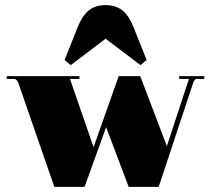

<svg xmlns="http://www.w3.org/2000/svg" viewBox="-20 -729 823 749"><path d="M256 -475 232 -495 283 -623Q301 -668 326.5 -688.5Q352 -709 392 -709Q432 -709 457.5 -688.5Q483 -668 501 -623L552 -495L528 -475L392 -578ZM192 0 51 -407Q44 -421 36 -421H6V-432H290V-421H253L345 -155L443 -432H527L631 -159L717 -421H679V-432H777V-421H747Q739 -421 734 -407L599 0H482L394 -233L310 0Z"/></svg>

Font: Arapey Black-Display
Style: Regular
Weight: 900
Designer: Eduardo Rodriguez Tunni
Foundry: Eduardo Rodriguez Tunni
Version: Version 4.000